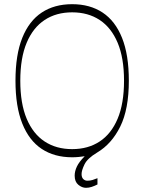

<svg xmlns="http://www.w3.org/2000/svg" viewBox="-20 -736 690 918"><path d="M325 16Q240 16 179.5 -24Q119 -64 86.5 -145.5Q54 -227 54 -350Q54 -474 86.5 -555Q119 -636 179.5 -676Q240 -716 325 -716Q410 -716 470.5 -676Q531 -636 563.5 -555Q596 -474 596 -350Q596 -214 555 -131Q514 -48 445 -7Q398 21 384 50Q370 79 370 96Q370 112 378 120Q386 128 398 128Q411 128 422.5 124.5Q434 121 446 116V146Q432 153 418.5 157.5Q405 162 391 162Q372 162 354.5 147.5Q337 133 337 104Q337 83 347.5 60.5Q358 38 385 11Q371 13 356 14.5Q341 16 325 16ZM77 -350Q77 -241 107.5 -168.5Q138 -96 193.5 -59.5Q249 -23 325 -23Q401 -23 456.5 -59.5Q512 -96 542.5 -168.5Q573 -241 573 -350Q573 -459 542.5 -531.5Q512 -604 456.5 -640.5Q401 -677 325 -677Q249 -677 193.5 -640.5Q138 -604 107.5 -531.5Q77 -459 77 -350Z"/></svg>

Font: Ojuju ExtraLight
Style: Regular
Weight: 200
Designer: Chisaokwu Joboson, Mirko Velimirovic
Foundry: Udi Foundry
Version: Version 1.000